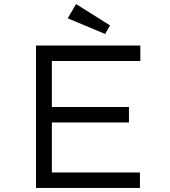

<svg xmlns="http://www.w3.org/2000/svg" viewBox="-20 -924 837 944"><path d="M157 0V-700H670V-624H235V-76H668V0ZM197 -322V-398H614V-322ZM497 -757 313 -834 354 -904 521 -799Z"/></svg>

Font: Lexend Mega Light
Style: Regular
Weight: 300
Version: Version 1.007